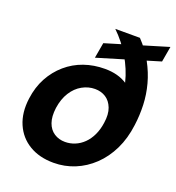

<svg xmlns="http://www.w3.org/2000/svg" viewBox="-131 -814 851 930"><g transform="rotate(20 294.5 -348.5)"><path d="M248 12Q175 12 122.5 -19.5Q70 -51 45.5 -108Q21 -165 31 -240Q39 -301 65 -349Q91 -397 131 -431.5Q171 -466 221 -483.5Q271 -501 328 -501Q362 -501 390.5 -493.5Q419 -486 442 -471Q434 -504 421 -535Q408 -566 391 -595Q374 -624 353 -650.5Q332 -677 308 -700H435Q477 -656 504 -606.5Q531 -557 545 -505Q559 -453 561 -400Q563 -347 556 -295Q547 -223 519.5 -166.5Q492 -110 450 -70Q408 -30 356.5 -9Q305 12 248 12ZM266 -102Q292 -102 316.5 -112Q341 -122 361 -141.5Q381 -161 394.5 -189.5Q408 -218 413 -254Q420 -300 408 -331Q396 -362 372 -377.5Q348 -393 316 -393Q282 -393 250.5 -375.5Q219 -358 197.5 -324Q176 -290 169 -242Q163 -196 174 -165Q185 -134 209.5 -118Q234 -102 266 -102ZM263 -535 277 -615 589 -709 575 -629Z"/></g></svg>

Font: DM Sans 36pt
Style: Bold Italic
Weight: 700
Italic angle: -10°
Designer: Colophon Foundry, Jonny Pinhorn
Foundry: Colophon Foundry
Version: Version 4.004;gftools[0.9.30]